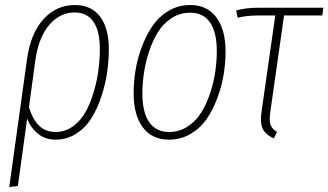

<svg xmlns="http://www.w3.org/2000/svg" viewBox="-20 -551 1318 771"><path d="M280.8 -530.8Q346.7 -530.8 381.8 -484.4Q417 -438 417 -354Q417 -308.1 410.2 -260.5Q403.3 -212.9 387.2 -163.8Q371.1 -114.7 347.4 -76.7Q323.7 -38.6 286.4 -14.4Q249 9.8 203.1 9.8Q162.1 9.8 133.3 -13.2Q104.5 -36.1 88.9 -74.2L51.8 195.8L17.1 200.2L88.9 -315.9Q103.5 -418 155 -474.4Q206.5 -530.8 280.8 -530.8ZM203.1 -21Q242.2 -21 273.7 -44.2Q305.2 -67.4 324.7 -103.3Q344.2 -139.2 357.4 -185.1Q370.6 -231 375.7 -272.9Q380.9 -314.9 380.9 -354Q380.9 -426.8 355.2 -463.9Q329.6 -501 279.8 -501Q220.7 -501 178 -451.2Q135.3 -401.4 122.1 -310.1L96.2 -120.1Q111.8 -70.8 137.5 -45.9Q163.1 -21 203.1 -21Z M658.7 9.8Q590.3 9.8 553.5 -39.6Q516.6 -88.9 516.6 -176.8Q516.6 -221.7 524.2 -268.6Q531.7 -315.4 549.6 -363Q567.4 -410.6 592.8 -447.5Q618.2 -484.4 657.2 -507.6Q696.3 -530.8 743.7 -530.8Q812 -530.8 848.9 -481.2Q885.7 -431.6 885.7 -344.2Q885.7 -299.3 878.2 -252.4Q870.6 -205.6 853 -158Q835.4 -110.4 810.1 -73.5Q784.7 -36.6 745.4 -13.4Q706.1 9.8 658.7 9.8ZM658.7 -21Q700.2 -21 733.9 -43.2Q767.6 -65.4 788.8 -100.1Q810.1 -134.8 824.5 -179Q838.9 -223.1 844.7 -264.9Q850.6 -306.6 850.6 -345.2Q850.6 -421.4 823.5 -460.7Q796.4 -500 743.7 -500Q702.1 -500 668.5 -477.8Q634.8 -455.6 613.5 -420.9Q592.3 -386.2 577.9 -341.8Q563.5 -297.4 557.6 -255.6Q551.8 -213.9 551.8 -174.8Q551.8 -99.6 579.3 -60.3Q606.9 -21 658.7 -21Z M1120.6 -488.8 1065.4 -101.1Q1060.5 -67.4 1066.4 -50.3Q1072.3 -33.2 1092.3 -21L1079.6 4.9Q1045.9 -10.3 1034.7 -34.7Q1023.4 -59.1 1030.3 -103L1085.4 -488.8H1016.6Q971.7 -488.8 934.6 -480L928.2 -508.8Q964.8 -520 1020.5 -520H1278.3L1274.4 -488.8Z"/></svg>

Font: Fira Sans Compressed UltraLight
Style: Italic
Weight: 200
Width: 3
Italic angle: -8°
Designer: Carrois Corporate & Edenspiekermann AG
Foundry: Carrois Corporate GbR & Edenspiekermann AG
Version: Version 4.203;PS 004.203;hotconv 1.0.88;makeotf.lib2.5.64775